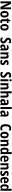

<svg xmlns="http://www.w3.org/2000/svg" viewBox="6080 -6881 811 13011"><g transform="rotate(90 6485.5 -375.5)"><path d="M609 0V-714H480V-397C482 -340 484 -296 486 -211H483L243 -714H76V0H204V-321C201 -376 200 -428 196 -512H200L442 0Z M1171 -274C1171 -456 1082 -556 948 -556C796 -556 722 -445 722 -274C722 -111 800 10 946 10C1101 10 1171 -113 1171 -274ZM859 -273C859 -388 885 -440 947 -440C1009 -440 1034 -388 1034 -274C1034 -160 1009 -106 947 -106C886 -106 859 -161 859 -273Z M1468 -104C1434 -104 1418 -123 1418 -162V-439H1539V-546H1418V-662H1328L1293 -544L1224 -506V-439H1283V-165C1283 -42 1333 10 1428 10C1472 10 1516 0 1546 -15V-121C1517 -111 1492 -104 1468 -104Z M2056 -274C2056 -456 1967 -556 1833 -556C1681 -556 1607 -445 1607 -274C1607 -111 1685 10 1831 10C1986 10 2056 -113 2056 -274ZM1744 -273C1744 -388 1770 -440 1832 -440C1894 -440 1919 -388 1919 -274C1919 -160 1894 -106 1832 -106C1771 -106 1744 -161 1744 -273Z M2921 -199C2921 -299 2869 -355 2777 -410C2706 -454 2674 -473 2674 -526C2674 -568 2701 -598 2745 -598C2785 -598 2820 -586 2878 -557L2921 -675C2851 -709 2797 -724 2743 -724C2610 -724 2536 -642 2536 -519C2536 -393 2631 -345 2678 -311C2738 -271 2783 -243 2783 -192C2783 -150 2761 -115 2705 -115C2647 -115 2588 -143 2530 -173V-32C2584 -4 2648 10 2700 10C2832 10 2921 -67 2921 -199Z M3207 -558C3145 -558 3082 -540 3029 -510L3073 -413C3120 -438 3157 -451 3198 -451C3244 -451 3266 -421 3266 -368V-341L3188 -338C3057 -332 2989 -279 2989 -163C2989 -65 3036 10 3129 10C3201 10 3240 -17 3277 -73H3280L3304 0H3401V-363C3401 -494 3332 -558 3207 -558ZM3223 -252 3267 -254V-205C3267 -137 3231 -95 3182 -95C3147 -95 3126 -114 3126 -161C3126 -216 3155 -250 3223 -252Z M3794 -556C3739 -556 3687 -534 3659 -478H3650L3635 -546H3530V0H3664V-262C3664 -388 3686 -440 3752 -440C3801 -440 3818 -400 3818 -323V0H3953V-360C3953 -491 3892 -556 3794 -556Z M4396 -161C4396 -252 4341 -292 4271 -330C4194 -371 4185 -384 4185 -408C4185 -434 4202 -447 4235 -447C4281 -447 4312 -430 4352 -408L4392 -514C4337 -544 4287 -556 4231 -556C4118 -556 4050 -502 4050 -405C4050 -318 4087 -274 4170 -233C4256 -189 4259 -173 4259 -148C4259 -118 4240 -100 4199 -100C4149 -100 4093 -121 4051 -145V-21C4097 0 4141 10 4200 10C4323 10 4396 -45 4396 -161Z M5251 -199C5251 -299 5199 -355 5107 -410C5036 -454 5004 -473 5004 -526C5004 -568 5031 -598 5075 -598C5115 -598 5150 -586 5208 -557L5251 -675C5181 -709 5127 -724 5073 -724C4940 -724 4866 -642 4866 -519C4866 -393 4961 -345 5008 -311C5068 -271 5113 -243 5113 -192C5113 -150 5091 -115 5035 -115C4977 -115 4918 -143 4860 -173V-32C4914 -4 4978 10 5030 10C5162 10 5251 -67 5251 -199Z M5418 -761C5371 -761 5345 -738 5345 -687C5345 -637 5373 -614 5418 -614C5464 -614 5491 -637 5491 -687C5491 -737 5466 -761 5418 -761ZM5485 -546H5351V0H5485Z M5882 -556C5827 -556 5775 -534 5747 -478H5738L5723 -546H5618V0H5752V-262C5752 -388 5774 -440 5840 -440C5889 -440 5906 -400 5906 -323V0H6041V-360C6041 -491 5980 -556 5882 -556Z M6305 -594V-760H6171V0H6305V-262C6305 -382 6326 -440 6395 -440C6440 -440 6459 -402 6459 -323V0H6594V-360C6594 -489 6536 -557 6434 -557C6375 -557 6329 -530 6304 -477H6296C6301 -504 6305 -555 6305 -594Z M6910 -558C6848 -558 6785 -540 6732 -510L6776 -413C6823 -438 6860 -451 6901 -451C6947 -451 6969 -421 6969 -368V-341L6891 -338C6760 -332 6692 -279 6692 -163C6692 -65 6739 10 6832 10C6904 10 6943 -17 6980 -73H6983L7007 0H7104V-363C7104 -494 7035 -558 6910 -558ZM6926 -252 6970 -254V-205C6970 -137 6934 -95 6885 -95C6850 -95 6829 -114 6829 -161C6829 -216 6858 -250 6926 -252Z M7367 0V-760H7233V0Z M7685 -558C7623 -558 7560 -540 7507 -510L7551 -413C7598 -438 7635 -451 7676 -451C7722 -451 7744 -421 7744 -368V-341L7666 -338C7535 -332 7467 -279 7467 -163C7467 -65 7514 10 7607 10C7679 10 7718 -17 7755 -73H7758L7782 0H7879V-363C7879 -494 7810 -558 7685 -558ZM7701 -252 7745 -254V-205C7745 -137 7709 -95 7660 -95C7625 -95 7604 -114 7604 -161C7604 -216 7633 -250 7701 -252Z M8673 -604C8710 -604 8753 -585 8796 -559L8837 -676C8783 -706 8726 -724 8664 -724C8489 -724 8392 -570 8392 -356C8392 -126 8483 10 8657 10C8718 10 8766 -1 8816 -26V-148C8761 -124 8718 -110 8673 -110C8579 -110 8537 -198 8537 -355C8537 -501 8579 -604 8673 -604Z M9354 -274C9354 -456 9265 -556 9131 -556C8979 -556 8905 -445 8905 -274C8905 -111 8983 10 9129 10C9284 10 9354 -113 9354 -274ZM9042 -273C9042 -388 9068 -440 9130 -440C9192 -440 9217 -388 9217 -274C9217 -160 9192 -106 9130 -106C9069 -106 9042 -161 9042 -273Z M9722 -556C9667 -556 9615 -534 9587 -478H9578L9563 -546H9458V0H9592V-262C9592 -388 9614 -440 9680 -440C9729 -440 9746 -400 9746 -323V0H9881V-360C9881 -491 9820 -556 9722 -556Z M10158 10C10218 10 10254 -16 10286 -63H10293L10314 0H10420V-760H10286V-574C10286 -541 10291 -510 10294 -476H10289C10261 -528 10214 -556 10156 -556C10049 -556 9982 -454 9982 -273C9982 -93 10048 10 10158 10ZM10200 -101C10147 -101 10119 -159 10119 -274C10119 -384 10146 -442 10199 -442C10264 -442 10289 -391 10289 -283V-256C10287 -150 10262 -101 10200 -101Z M10738 -556C10601 -556 10522 -456 10522 -270C10522 -93 10601 10 10757 10C10820 10 10871 -2 10918 -28V-140C10866 -109 10821 -96 10766 -96C10696 -96 10657 -143 10656 -237H10944V-309C10944 -462 10869 -556 10738 -556ZM10738 -453C10791 -453 10818 -405 10819 -331H10657C10660 -419 10692 -453 10738 -453Z M11308 -556C11253 -556 11201 -534 11173 -478H11164L11149 -546H11044V0H11178V-262C11178 -388 11200 -440 11266 -440C11315 -440 11332 -400 11332 -323V0H11467V-360C11467 -491 11406 -556 11308 -556Z M11910 -161C11910 -252 11855 -292 11785 -330C11708 -371 11699 -384 11699 -408C11699 -434 11716 -447 11749 -447C11795 -447 11826 -430 11866 -408L11906 -514C11851 -544 11801 -556 11745 -556C11632 -556 11564 -502 11564 -405C11564 -318 11601 -274 11684 -233C11770 -189 11773 -173 11773 -148C11773 -118 11754 -100 11713 -100C11663 -100 11607 -121 11565 -145V-21C11611 0 11655 10 11714 10C11837 10 11910 -45 11910 -161Z M12191 -556C12054 -556 11975 -456 11975 -270C11975 -93 12054 10 12210 10C12273 10 12324 -2 12371 -28V-140C12319 -109 12274 -96 12219 -96C12149 -96 12110 -143 12109 -237H12397V-309C12397 -462 12322 -556 12191 -556ZM12191 -453C12244 -453 12271 -405 12272 -331H12110C12113 -419 12145 -453 12191 -453Z M12644 10C12704 10 12740 -16 12772 -63H12779L12800 0H12906V-760H12772V-574C12772 -541 12777 -510 12780 -476H12775C12747 -528 12700 -556 12642 -556C12535 -556 12468 -454 12468 -273C12468 -93 12534 10 12644 10ZM12686 -101C12633 -101 12605 -159 12605 -274C12605 -384 12632 -442 12685 -442C12750 -442 12775 -391 12775 -283V-256C12773 -150 12748 -101 12686 -101Z"/></g></svg>

Font: Noto Sans Sinhala Condensed
Style: Bold
Weight: 700
Width: 3
Designer: Jelle Bosma - Monotype Design Team
Foundry: Monotype Imaging Inc.
Version: Version 2.006